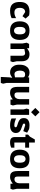

<svg xmlns="http://www.w3.org/2000/svg" viewBox="1900 -2676 1021 4861"><g transform="rotate(90 2410.5 -245.5)"><path d="M245 10Q184 10 135 -13.5Q86 -37 58 -91Q30 -145 30 -236Q30 -329 61.5 -382.5Q93 -436 146.5 -459Q200 -482 265 -482Q311 -482 333.5 -478.5Q356 -475 372 -471L450 -383L390 -304L285 -372Q235 -372 207 -337Q179 -302 179 -236Q179 -166 209 -133Q239 -100 295 -100Q332 -100 361.5 -108.5Q391 -117 411 -127.5Q431 -138 439 -143V-29Q414 -16 366.5 -3Q319 10 245 10Z M756 10Q634 10 577 -54Q520 -118 520 -236Q520 -355 577 -418.5Q634 -482 756 -482Q882 -482 936.5 -418.5Q991 -355 991 -236Q991 -118 936.5 -54Q882 10 756 10ZM756 -90Q797 -90 823.5 -122Q850 -154 850 -236Q850 -318 823.5 -350Q797 -382 756 -382Q714 -382 687.5 -350Q661 -318 661 -236Q661 -154 688 -122Q715 -90 756 -90Z M1081 0V-301L1061 -411L1092 -472H1201V-429L1210 -423Q1221 -433 1240.5 -446.5Q1260 -460 1288 -471Q1316 -482 1351 -482Q1441 -482 1486 -431Q1531 -380 1531 -288V-161L1552 -61L1531 0H1391V-292Q1391 -330 1374.5 -350.5Q1358 -371 1323 -371L1221 -352V0Z M1928 245 1938 32 1948 -38 1938 -43Q1938 -43 1923 -30Q1908 -17 1879 -3.5Q1850 10 1808 10Q1761 10 1717.5 -14Q1674 -38 1646 -90Q1618 -142 1618 -226Q1618 -319 1646 -375Q1674 -431 1717.5 -456.5Q1761 -482 1808 -482Q1856 -482 1884.5 -471Q1913 -460 1925.5 -449Q1938 -438 1938 -438V-473H2079V95L2099 187L2079 245ZM1863 -101 1938 -115V-321Q1938 -344 1918 -357.5Q1898 -371 1863 -371Q1825 -371 1804.5 -352.5Q1784 -334 1776 -303Q1768 -272 1768 -235Q1768 -180 1789.5 -140.5Q1811 -101 1863 -101Z M2329 10Q2269 10 2236.5 -13Q2204 -36 2191.5 -79.5Q2179 -123 2179 -184V-473H2319V-180Q2319 -139 2334.5 -120Q2350 -101 2387 -101Q2434 -101 2461.5 -137Q2489 -173 2489 -221V-473H2629V-161L2650 -61L2629 0H2500V-49L2490 -54Q2477 -41 2452.5 -26Q2428 -11 2396.5 -0.5Q2365 10 2329 10Z M2820 -522 2713 -629 2820 -736 2926 -629ZM2750 0V-331L2729 -411L2749 -472H2889V0Z M3154 10Q3090 10 3047.5 -1Q3005 -12 2979 -26V-144Q3015 -125 3061.5 -111.5Q3108 -98 3151 -98Q3202 -98 3202 -131Q3202 -149 3187.5 -158Q3173 -167 3147.5 -174.5Q3122 -182 3089 -193Q3032 -213 3001 -244Q2970 -275 2970 -341Q2970 -412 3019.5 -447Q3069 -482 3150 -482Q3183 -482 3206 -478.5Q3229 -475 3248 -472L3339 -422L3300 -325L3150 -373Q3131 -373 3119.5 -365.5Q3108 -358 3108 -345Q3108 -324 3129 -313.5Q3150 -303 3190 -291Q3271 -267 3309 -233Q3347 -199 3347 -133Q3347 -72 3299.5 -31Q3252 10 3154 10Z M3580 10Q3512 10 3481 -20Q3450 -50 3450 -111V-379H3387V-444L3440 -493L3511 -617H3589V-472H3719V-372H3589V-98L3719 -99V-20Q3719 -20 3703 -12.5Q3687 -5 3656.5 2.5Q3626 10 3580 10Z M4005 10Q3883 10 3826 -54Q3769 -118 3769 -236Q3769 -355 3826 -418.5Q3883 -482 4005 -482Q4131 -482 4185.5 -418.5Q4240 -355 4240 -236Q4240 -118 4185.5 -54Q4131 10 4005 10ZM4005 -90Q4046 -90 4072.5 -122Q4099 -154 4099 -236Q4099 -318 4072.5 -350Q4046 -382 4005 -382Q3963 -382 3936.5 -350Q3910 -318 3910 -236Q3910 -154 3937 -122Q3964 -90 4005 -90Z M4460 10Q4400 10 4367.5 -13Q4335 -36 4322.5 -79.5Q4310 -123 4310 -184V-473H4450V-180Q4450 -139 4465.5 -120Q4481 -101 4518 -101Q4565 -101 4592.5 -137Q4620 -173 4620 -221V-473H4760V-161L4781 -61L4760 0H4631V-49L4621 -54Q4608 -41 4583.5 -26Q4559 -11 4527.5 -0.5Q4496 10 4460 10Z"/></g></svg>

Font: Rowdies Light
Style: Regular
Weight: 300
Designer: Jaikishan Patel
Version: Version 1.000; ttfautohint (v1.8.3)